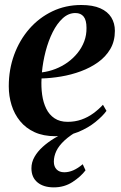

<svg xmlns="http://www.w3.org/2000/svg" viewBox="-20 -548 498 788"><path d="M417 -93Q402 -72 372.2 -47.8Q342.5 -23.5 300.8 -6.2Q259 11 207 11Q158 11 122 -5.5Q86 -22 62.5 -50.8Q39 -79.5 27.5 -116.5Q16 -153.5 16 -194Q16 -263 38.2 -323.5Q60.5 -384 100.5 -429.8Q140.5 -475.5 194.8 -501.5Q249 -527.5 313.5 -527.5Q361 -527.5 391.5 -514Q422 -500.5 436.8 -476.5Q451.5 -452.5 451.5 -421.5Q451.5 -379 432.8 -347Q414 -315 382.5 -292.5Q351 -270 311.8 -255.5Q272.5 -241 230.8 -234Q189 -227 150.5 -226Q148.5 -191 153 -159Q157.5 -127 169.8 -102Q182 -77 203.8 -62.5Q225.5 -48 257.5 -48Q288 -48 314.2 -57.2Q340.5 -66.5 362.5 -82.5Q384.5 -98.5 402.5 -118ZM289.5 -494.5Q261 -494.5 237.5 -473Q214 -451.5 196.2 -416Q178.5 -380.5 167.2 -337.2Q156 -294 152 -251Q180.5 -254.5 207.5 -265Q234.5 -275.5 257.8 -292.2Q281 -309 298.5 -330.8Q316 -352.5 325.8 -378.5Q335.5 -404.5 335 -433.5Q335 -465.5 323.2 -480Q311.5 -494.5 289.5 -494.5ZM201 221Q158.5 221 133.8 200.5Q109 180 109 142.5Q109 118 121.5 96Q134 74 155.2 54.8Q176.5 35.5 203.8 19Q231 2.5 259.5 -11L277 -25L307.5 -15.5Q268.5 6.5 245 28.2Q221.5 50 211.2 71.8Q201 93.5 201 115.5Q201 135.5 212.2 147.2Q223.5 159 244 159Q262.5 159 281.2 150.8Q300 142.5 319.5 126L331 151Q312 176.5 278 198.8Q244 221 201 221Z"/></svg>

Font: Merriweather 120pt SemiBold
Style: Italic
Weight: 600
Italic angle: -7.8°
Version: Version 2.101